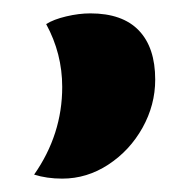

<svg xmlns="http://www.w3.org/2000/svg" viewBox="-20 -139 282 287"><path d="M212 -20Q212 18 193 52Q174 86 142 107Q110 128 73 128Q50 128 31 122Q73 62 73 -9Q73 -59 49 -103Q60 -110 79 -114.5Q98 -119 115 -119Q163 -119 187.5 -93.5Q212 -68 212 -20Z"/></svg>

Font: Sansita
Style: Bold
Weight: 700
Designer: Pablo Cosgaya
Foundry: Omnibus-Type
Version: Version 1.006